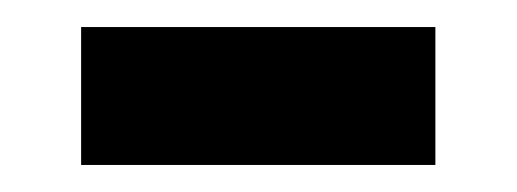

<svg xmlns="http://www.w3.org/2000/svg" viewBox="-20 -365 382 142"><path d="M40 -243V-345H302V-243Z"/></svg>

Font: Noto Sans Gunjala Gondi
Style: Regular
Weight: 400
Designer: Ek Type
Foundry: Ek Type
Version: Version 1.004